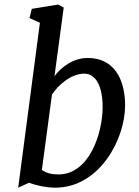

<svg xmlns="http://www.w3.org/2000/svg" viewBox="-20 -826 620 855"><path d="M61 9.8 108.9 -12.2C137.2 -1.5 185.5 9.8 225.6 9.8C423.3 9.8 537.1 -206.5 537.1 -356.4C537.1 -478.5 483.9 -567.9 371.1 -567.9C306.2 -567.9 253.9 -527.8 222.7 -487.3L263.7 -792.5L238.8 -805.7L121.6 -786.6L111.3 -745.6L157.7 -724.6ZM166.5 -69.8 211.4 -404.8C237.3 -444.8 294.4 -498 355 -498C405.3 -498 437 -444.8 437 -349.6C437 -231 377 -49.3 240.7 -49.3C211.9 -49.3 186 -54.2 166.5 -69.8Z"/></svg>

Font: Merriweather
Style: Italic
Weight: 400
Italic angle: -7.5°
Designer: Eben Sorkin
Foundry: Eben Sorkin
Version: Version 1.001